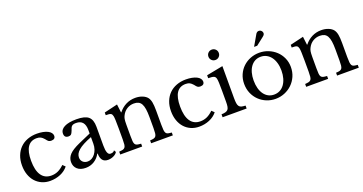

<svg xmlns="http://www.w3.org/2000/svg" viewBox="-39 -1458 4077 2154"><g transform="rotate(-20 1999.5 -381.0)"><path d="M506 -83Q470 -38 413 -14Q356 10 290 10Q237 10 192.5 -9.5Q148 -29 116 -64.5Q84 -100 66.5 -150Q49 -200 49 -261Q49 -325 69 -376.5Q89 -428 125.5 -464.5Q162 -501 213.5 -520.5Q265 -540 327 -540Q366 -540 398 -533.5Q430 -527 453.5 -515.5Q477 -504 490 -487.5Q503 -471 503 -452Q503 -410 454 -410Q436 -410 424 -417.5Q412 -425 393 -451Q373 -474 354.5 -483.5Q336 -493 307 -493Q163 -493 163 -276Q163 -161 203.5 -101.5Q244 -42 322 -42Q364 -42 401 -58.5Q438 -75 476 -112Z M885 -296Q828 -274 788.5 -253Q749 -232 725 -211Q701 -190 690.5 -169Q680 -148 680 -126Q680 -93 702 -72Q724 -51 760 -51Q785 -51 808 -64Q831 -77 848 -99.5Q865 -122 875 -152Q885 -182 885 -217ZM885 -339V-380Q885 -502 781 -502Q764 -502 752 -499Q740 -496 731.5 -489Q723 -482 717 -469Q711 -456 705 -437Q694 -408 683.5 -398.5Q673 -389 653 -389Q603 -389 603 -439Q603 -487 654 -513.5Q705 -540 799 -540Q899 -540 941 -504.5Q983 -469 983 -384V-160Q983 -46 1028 -46Q1042 -46 1055 -49.5Q1068 -53 1077 -68L1091 -44Q1079 -21 1047 -5.5Q1015 10 980 10Q935 10 914 -18Q893 -46 893 -97H888Q862 -48 816.5 -19.5Q771 9 714 9Q651 9 615 -23Q579 -55 579 -109Q579 -158 615 -197Q651 -236 741 -276Z M1306 -157Q1306 -116 1308 -92.5Q1310 -69 1318.5 -56.5Q1327 -44 1343.5 -40Q1360 -36 1389 -34V0H1127V-34Q1155 -36 1171.5 -40Q1188 -44 1197 -56Q1206 -68 1208.5 -90Q1211 -112 1211 -150V-283Q1211 -402 1205 -428Q1202 -441 1197.5 -449.5Q1193 -458 1184 -462.5Q1175 -467 1161 -468.5Q1147 -470 1125 -470V-502L1285 -540L1297 -441H1301Q1339 -489 1390 -514.5Q1441 -540 1501 -540Q1547 -540 1585 -525Q1623 -510 1643 -484Q1660 -461 1667 -424.5Q1674 -388 1674 -324V-157Q1674 -116 1676.5 -92.5Q1679 -69 1687 -56.5Q1695 -44 1711.5 -40Q1728 -36 1755 -34V0H1496V-34Q1524 -35 1540.5 -39.5Q1557 -44 1565.5 -56Q1574 -68 1576.5 -90.5Q1579 -113 1579 -150V-282Q1579 -339 1573 -378Q1567 -417 1553.5 -441Q1540 -465 1518 -475.5Q1496 -486 1465 -486Q1420 -486 1382.5 -463Q1345 -440 1324 -398Q1319 -388 1315.5 -379Q1312 -370 1310 -358Q1308 -346 1307 -330.5Q1306 -315 1306 -291Z M2285 -83Q2249 -38 2192 -14Q2135 10 2069 10Q2016 10 1971.5 -9.5Q1927 -29 1895 -64.5Q1863 -100 1845.5 -150Q1828 -200 1828 -261Q1828 -325 1848 -376.5Q1868 -428 1904.5 -464.5Q1941 -501 1992.5 -520.5Q2044 -540 2106 -540Q2145 -540 2177 -533.5Q2209 -527 2232.5 -515.5Q2256 -504 2269 -487.5Q2282 -471 2282 -452Q2282 -410 2233 -410Q2215 -410 2203 -417.5Q2191 -425 2172 -451Q2152 -474 2133.5 -483.5Q2115 -493 2086 -493Q1942 -493 1942 -276Q1942 -161 1982.5 -101.5Q2023 -42 2101 -42Q2143 -42 2180 -58.5Q2217 -75 2255 -112Z M2543 -159Q2543 -120 2546.5 -96.5Q2550 -73 2560 -59.5Q2570 -46 2588 -41Q2606 -36 2636 -35V0H2349V-35Q2379 -36 2398 -41.5Q2417 -47 2427.5 -59.5Q2438 -72 2441.5 -94.5Q2445 -117 2445 -152V-280Q2445 -338 2443.5 -375.5Q2442 -413 2438 -427Q2433 -450 2415 -458.5Q2397 -467 2347 -467V-502L2543 -540ZM2432 -693Q2432 -719 2450 -737Q2468 -755 2494 -755Q2520 -755 2538 -737Q2556 -719 2556 -693Q2556 -667 2538 -649Q2520 -631 2494 -631Q2468 -631 2450 -649Q2432 -667 2432 -693Z M2981 -540Q3038 -540 3089 -519.5Q3140 -499 3178.5 -463Q3217 -427 3239.5 -377Q3262 -327 3262 -269Q3262 -208 3239.5 -157Q3217 -106 3178.5 -69Q3140 -32 3089 -11Q3038 10 2981 10Q2925 10 2874.5 -10.5Q2824 -31 2786 -68Q2748 -105 2726 -156Q2704 -207 2704 -269Q2704 -328 2726 -378Q2748 -428 2786 -464Q2824 -500 2874.5 -520Q2925 -540 2981 -540ZM2981 -492Q2943 -492 2913 -476Q2883 -460 2861.5 -430.5Q2840 -401 2828.5 -359.5Q2817 -318 2817 -268Q2817 -216 2828.5 -174Q2840 -132 2861.5 -102.5Q2883 -73 2913 -57Q2943 -41 2981 -41Q3019 -41 3050 -57Q3081 -73 3103 -103Q3125 -133 3137 -175Q3149 -217 3149 -268Q3149 -317 3137 -358.5Q3125 -400 3103 -429.5Q3081 -459 3050 -475.5Q3019 -492 2981 -492ZM2951 -621 3019 -739Q3035 -772 3060 -772Q3088 -772 3101 -745Q3107 -729 3101 -716.5Q3095 -704 3080 -693L2988 -621Z M3526 -157Q3526 -116 3528 -92.5Q3530 -69 3538.5 -56.5Q3547 -44 3563.5 -40Q3580 -36 3609 -34V0H3347V-34Q3375 -36 3391.5 -40Q3408 -44 3417 -56Q3426 -68 3428.5 -90Q3431 -112 3431 -150V-283Q3431 -402 3425 -428Q3422 -441 3417.5 -449.5Q3413 -458 3404 -462.5Q3395 -467 3381 -468.5Q3367 -470 3345 -470V-502L3505 -540L3517 -441H3521Q3559 -489 3610 -514.5Q3661 -540 3721 -540Q3767 -540 3805 -525Q3843 -510 3863 -484Q3880 -461 3887 -424.5Q3894 -388 3894 -324V-157Q3894 -116 3896.5 -92.5Q3899 -69 3907 -56.5Q3915 -44 3931.5 -40Q3948 -36 3975 -34V0H3716V-34Q3744 -35 3760.5 -39.5Q3777 -44 3785.5 -56Q3794 -68 3796.5 -90.5Q3799 -113 3799 -150V-282Q3799 -339 3793 -378Q3787 -417 3773.5 -441Q3760 -465 3738 -475.5Q3716 -486 3685 -486Q3640 -486 3602.5 -463Q3565 -440 3544 -398Q3539 -388 3535.5 -379Q3532 -370 3530 -358Q3528 -346 3527 -330.5Q3526 -315 3526 -291Z"/></g></svg>

Font: SVN-Libre Baskerville
Style: Regular
Weight: 400
Designer: Pablo Impallari, Rodrigo Fuenzalida
Foundry: Pablo Impallari, Rodrigo Fuenzalida
Version: Version 1.000; ttfautohint (v1.8.4)